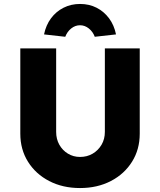

<svg xmlns="http://www.w3.org/2000/svg" viewBox="-20 -945 809 971"><path d="M384.7 6Q297 6 228.7 -29.5Q160.3 -65 121.5 -127.2Q82.7 -189.3 82.7 -269V-700.3H264V-278Q264 -241.7 280 -213.2Q296 -184.7 323.5 -168Q351 -151.3 384.7 -151.3Q420.7 -151.3 448.8 -168Q477 -184.7 493.7 -213.2Q510.3 -241.7 510.3 -278V-700.3H686.7V-269Q686.7 -189.3 647.8 -127.2Q609 -65 540.7 -29.5Q472.3 6 384.7 6ZM310 -759 202.7 -771Q212.3 -817.7 237.8 -852.2Q263.3 -886.7 301.2 -905.8Q339 -925 384.7 -925Q431.3 -925 468.7 -905.8Q506 -886.7 531.7 -852.2Q557.3 -817.7 566.7 -771L459.3 -759Q449.7 -784.7 429.3 -801Q409 -817.3 384.7 -817.3Q360.3 -817.3 340 -801Q319.7 -784.7 310 -759Z"/></svg>

Font: Lexend Medium
Style: Regular
Weight: 500
Designer: Bonnie Shaver-Troup, Thomas Jockin
Foundry: Lexend
Version: Version 1.005